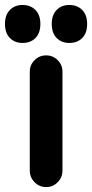

<svg xmlns="http://www.w3.org/2000/svg" viewBox="-51 -750 374 780"><path d="M136.5 10Q108.8 10 89.4 -9.8Q70 -29.5 70 -57V-458.8Q70 -486.2 89.4 -505.6Q108.8 -525 136.5 -525Q164 -525 183.4 -505.6Q202.8 -486.2 202.8 -458.8V-57Q202.8 -29.5 183.4 -9.8Q164 10 136.5 10ZM40.5 -575.5Q9.2 -575.5 -10.8 -595.6Q-30.8 -615.8 -30.8 -652.8Q-30.8 -689.2 -10.9 -709.5Q9 -729.8 40.3 -729.8Q73 -729.8 93 -709.5Q113 -689.2 113 -652.8Q113 -615.8 93.1 -595.6Q73.2 -575.5 40.5 -575.5ZM230.5 -575.5Q199.2 -575.5 179.2 -595.6Q159.2 -615.8 159.2 -652.8Q159.2 -689.2 179.1 -709.5Q199 -729.8 230.3 -729.8Q263 -729.8 283 -709.5Q303 -689.2 303 -652.8Q303 -615.8 283.1 -595.6Q263.2 -575.5 230.5 -575.5Z"/></svg>

Font: National Park
Style: Regular
Weight: 400
Designer: Andrea Herstowski, Ben Hoepner
Version: Version 1.009